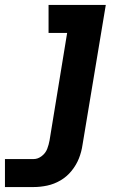

<svg xmlns="http://www.w3.org/2000/svg" viewBox="-64 -550 516 775"><path d="M-44 205H72Q99 205 127 199Q155 193 180.5 178Q206 163 225 139.5Q244 116 254.5 89.5Q265 63 269 35L363 -530H132V-417H207L136 17Q133 34 126.5 51Q120 68 104.5 80Q89 92 72 92H-44Z"/></svg>

Font: Iosevka Sparkle Extrabold
Style: Italic
Weight: 800
Italic angle: -9°
Designer: Belleve Invis
Foundry: Belleve Invis
Version: Version 4.5.0; ttfautohint (v1.8.3)